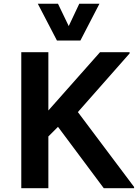

<svg xmlns="http://www.w3.org/2000/svg" viewBox="-20 -984 721 1004"><path d="M91.3 0V-710.9H232.9V-406.2L502.9 -710.9H657.7V-704.6L387.2 -397.9L681.2 -6.3V0H522.5L283.2 -320.8L232.9 -270.5V0ZM277.8 -772 177.7 -964.4H283.2L339.4 -847.7L394.5 -964.4H500L400.4 -772Z"/></svg>

Font: Comme SemiBold
Style: Regular
Weight: 600
Version: Version 1.000;gftools[0.9.27]